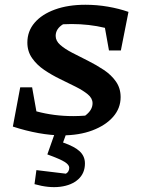

<svg xmlns="http://www.w3.org/2000/svg" viewBox="-20 -559 598 807"><path d="M438 -347 421 -442Q388 -450 352.5 -454Q317 -458 281 -458Q262 -458 245 -457Q214 -438 214 -408Q214 -387 233.5 -370Q253 -353 284 -337Q315 -321 350 -303.5Q385 -286 416.5 -265Q448 -244 467.5 -216Q487 -188 487 -151Q487 -104 455.5 -68Q424 -32 368.5 -11Q313 10 240 10Q195 10 142 0.5Q89 -9 34 -27L65 -192H115L133 -91Q207 -71 288 -71Q312 -71 338 -73Q369 -96 369 -125Q369 -146 349 -162.5Q329 -179 298 -194.5Q267 -210 232 -227Q197 -244 166 -265Q135 -286 115 -314.5Q95 -343 95 -380Q95 -428 125.5 -463.5Q156 -499 211 -519Q266 -539 339 -539Q387 -539 433.5 -531Q480 -523 520 -509L488 -347ZM216 -15H265L245 40Q294 57 315.5 77.5Q337 98 337 128Q337 169 309 194.5Q281 220 233 226Q185 232 125 215L133 156L257 171Q271 163 271 146Q271 134 252.5 122Q234 110 179 90Z"/></svg>

Font: Piazzolla SC SemiBold
Style: Italic
Weight: 600
Italic angle: -11.3°
Designer: Juan Pablo del Peral
Foundry: Huerta Tipografica
Version: Version 1.330